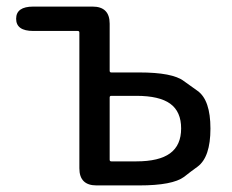

<svg xmlns="http://www.w3.org/2000/svg" viewBox="-20 -563 705 583"><path d="M273 0Q221 0 221 -52V-464Q221 -469 216 -469H81Q29 -469 29 -506Q29 -543 81 -543H261Q313 -543 313 -491V-348Q313 -343 318 -343H403Q504 -343 538 -317Q559 -302 580 -287Q619 -259 619 -172.5Q619 -86 580 -57Q559 -42 539 -26Q504 0 403 0ZM313 -78Q313 -73 318 -73H394Q463 -73 496.5 -97.5Q530 -122 530 -173Q530 -224 497 -248Q464 -272 394 -272H318Q313 -272 313 -267Z"/></svg>

Font: Resource Han Rounded KR
Style: Regular
Weight: 400
Designer: Cyano Hao (round all glyphs); Ryoko NISHIZUKA 西塚涼子 (kana, bopomofo & ideographs); Paul D. Hunt (Latin, Greek & Cyrillic)
Foundry: Cyano Hao
Version: 0.990